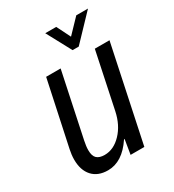

<svg xmlns="http://www.w3.org/2000/svg" viewBox="-171 -787 810 895"><g transform="rotate(-30 234.0 -340.0)"><path d="M347 0H273L286 -79L282 -77Q224 10 147 10Q93 10 63.5 -22.5Q34 -55 34 -112Q34 -137 40 -165L114 -512H192L119 -166Q113 -138 113 -117Q113 -86 127 -73Q141 -60 169 -60Q218 -60 258.5 -102.5Q299 -145 313 -212L376 -512H455ZM212 -690H271L308 -616L379 -690H442L316 -558H283Z"/></g></svg>

Font: Decalotype
Style: Italic
Weight: 400
Italic angle: -12°
Designer: Alfredo Marco Pradil
Foundry: Alfredo Marco Pradil
Version: Version 1.0